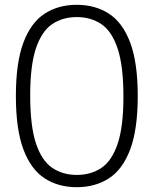

<svg xmlns="http://www.w3.org/2000/svg" viewBox="-20 -769 638 798"><path d="M299 9Q222 9 165.2 -28Q108.5 -65 77.2 -148.2Q46 -231.5 46 -370Q46 -508.5 77.2 -591.8Q108.5 -675 165.2 -712Q222 -749 299 -749Q376 -749 433 -712Q490 -675 521.2 -591.8Q552.5 -508.5 552.5 -370Q552.5 -231.5 521.2 -148.2Q490 -65 433 -28Q376 9 299 9ZM299 -42Q358 -42 401.5 -71.2Q445 -100.5 469 -171.5Q493 -242.5 493 -367.5Q493 -495 469 -567Q445 -639 401.5 -668.5Q358 -698 299 -698Q240.5 -698 197 -668.8Q153.5 -639.5 129.5 -568.5Q105.5 -497.5 105.5 -372.5Q105.5 -245 129.5 -173Q153.5 -101 197 -71.5Q240.5 -42 299 -42Z"/></svg>

Font: Encode Sans Cnd Lt
Style: Regular
Weight: 300
Width: 3
Designer: Multiple Designers
Foundry: Impallari Type
Version: Version 3.002; ttfautohint (v1.8.3) -l 8 -r 50 -G 200 -x 14 